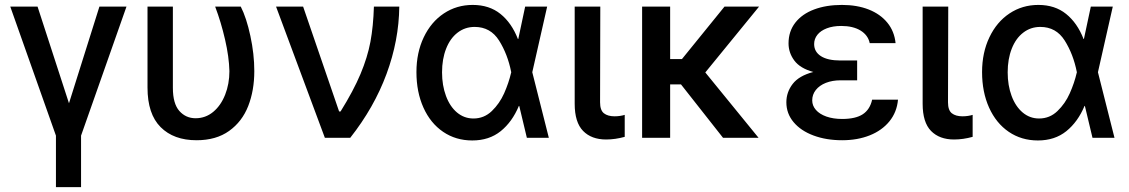

<svg xmlns="http://www.w3.org/2000/svg" viewBox="-20 -557 4564 776"><path d="M131.8 -530.3 258.8 -139.6 381.8 -530.3H491.2L307.6 -8.8V199.2H206.1V-8.8L21.5 -530.3Z M678.7 -530.3V-202.1Q678.7 -138.2 704.8 -108.6Q731 -79.1 770.5 -79.1Q810.5 -79.1 841.6 -104.7Q872.6 -130.4 889.9 -174.1Q907.2 -217.8 907.2 -269.5Q905.8 -327.1 889.6 -397.2Q873.5 -467.3 849.6 -530.3H953.1Q976.1 -485.4 991.9 -411.9Q1007.8 -338.4 1007.8 -269.5Q1007.8 -191.4 983.2 -128.4Q958.5 -65.4 906 -27.8Q853.5 9.8 774.4 9.8Q682.1 9.8 629.2 -43.2Q576.2 -96.2 576.2 -203.1V-530.3Z M1095.7 -530.3H1205.1L1350.6 -106.4H1356.4Q1408.7 -190.4 1437 -257.8Q1465.3 -325.2 1477.1 -387.9Q1488.8 -450.7 1491.2 -530.3H1593.8Q1592.3 -393.6 1542.2 -258.1Q1492.2 -122.6 1395.5 0H1293Z M1663.1 -265.6Q1663.1 -344.2 1692.6 -406.2Q1722.2 -468.3 1773.9 -502.7Q1825.7 -537.1 1890.6 -537.1Q1957.5 -537.1 2002.7 -500.7Q2047.9 -464.4 2073.2 -399.4H2074.7L2102.5 -530.3H2191.4L2131.3 -265.1L2198.2 0H2109.4L2078.6 -128.9H2077.1Q2050.3 -64.5 2003.7 -26.9Q1957 10.7 1888.7 10.7Q1822.3 10.7 1771 -24.2Q1719.7 -59.1 1691.4 -122.1Q1663.1 -185.1 1663.1 -265.6ZM1893.6 -78.1Q1936.5 -78.1 1967.8 -108.2Q1999 -138.2 2017.6 -179.9Q2036.1 -221.7 2045.9 -263.7L2046.4 -265.1L2045.9 -266.6Q2031.7 -337.9 1997.1 -393.1Q1962.4 -448.2 1898.4 -448.2Q1859.4 -448.2 1829.3 -425Q1799.3 -401.9 1783 -360.1Q1766.6 -318.4 1766.6 -264.6Q1766.6 -211.9 1782.5 -169.2Q1798.3 -126.5 1827.1 -102.3Q1856 -78.1 1893.6 -78.1Z M2406.2 -530.3 2405.3 -143.6Q2405.3 -111.3 2420.9 -99.1Q2436.5 -86.9 2463.9 -86.9Q2475.1 -86.9 2486.3 -88.6Q2497.6 -90.3 2504.9 -92.8V-3.9Q2466.3 6.8 2429.7 6.8Q2370.6 6.8 2336.7 -27.8Q2302.7 -62.5 2302.7 -137.7V-530.3Z M2688.5 -318.4H2736.3L2908.2 -530.3H3047.9L2830.6 -264.2L3045.9 0H2902.3L2732.4 -215.8H2688.5V0H2575.2V-530.3H2688.5Z M3267.1 -266.1Q3213.9 -280.8 3190.4 -312.3Q3167 -343.8 3167 -381.8Q3167 -430.2 3194.3 -465.3Q3221.7 -500.5 3270.5 -518.8Q3319.3 -537.1 3382.8 -537.1Q3443.8 -537.1 3491 -518.6Q3538.1 -500 3566.4 -465.3Q3594.7 -430.7 3599.6 -382.8H3495.1Q3488.3 -415 3458 -433.6Q3427.7 -452.1 3379.9 -452.1Q3346.7 -452.1 3321.8 -442.6Q3296.9 -433.1 3283.7 -416.5Q3270.5 -399.9 3270.5 -378.9Q3270.5 -347.7 3297.9 -330.1Q3325.2 -312.5 3377 -312.5H3444.3V-232.4H3377Q3344.2 -232.4 3318.1 -222.2Q3292 -211.9 3277.3 -193.4Q3262.7 -174.8 3262.7 -151.4Q3262.7 -129.9 3277.6 -112.8Q3292.5 -95.7 3320.1 -85.9Q3347.7 -76.2 3383.8 -76.2Q3438 -76.2 3467 -95.2Q3496.1 -114.3 3504.9 -154.3H3609.4Q3605 -104 3575 -66.9Q3544.9 -29.8 3495.4 -10Q3445.8 9.8 3383.8 9.8Q3319.3 9.8 3268.1 -9.3Q3216.8 -28.3 3187.5 -63.2Q3158.2 -98.1 3158.2 -143.6Q3158.2 -184.6 3183.8 -217.8Q3209.5 -251 3267.1 -266.1Z M3812.5 -530.3 3811.5 -143.6Q3811.5 -111.3 3827.1 -99.1Q3842.8 -86.9 3870.1 -86.9Q3881.3 -86.9 3892.6 -88.6Q3903.8 -90.3 3911.1 -92.8V-3.9Q3872.6 6.8 3835.9 6.8Q3776.9 6.8 3742.9 -27.8Q3709 -62.5 3709 -137.7V-530.3Z M3949.2 -265.6Q3949.2 -344.2 3978.8 -406.2Q4008.3 -468.3 4060.1 -502.7Q4111.8 -537.1 4176.8 -537.1Q4243.7 -537.1 4288.8 -500.7Q4334 -464.4 4359.4 -399.4H4360.8L4388.7 -530.3H4477.5L4417.5 -265.1L4484.4 0H4395.5L4364.7 -128.9H4363.3Q4336.4 -64.5 4289.8 -26.9Q4243.2 10.7 4174.8 10.7Q4108.4 10.7 4057.1 -24.2Q4005.9 -59.1 3977.5 -122.1Q3949.2 -185.1 3949.2 -265.6ZM4179.7 -78.1Q4222.7 -78.1 4253.9 -108.2Q4285.2 -138.2 4303.7 -179.9Q4322.3 -221.7 4332 -263.7L4332.5 -265.1L4332 -266.6Q4317.9 -337.9 4283.2 -393.1Q4248.5 -448.2 4184.6 -448.2Q4145.5 -448.2 4115.5 -425Q4085.4 -401.9 4069.1 -360.1Q4052.7 -318.4 4052.7 -264.6Q4052.7 -211.9 4068.6 -169.2Q4084.5 -126.5 4113.3 -102.3Q4142.1 -78.1 4179.7 -78.1Z"/></svg>

Font: WEMIX Pretendard Medium
Style: Regular
Weight: 500
Designer: Base glyphs from Inter by Rasmus Andersson; Hangeul glyphs from Noto Sans CJK(Source Han Sans) by Jang Soo-young and Kan
Foundry: Kil Hyung-jin
Version: Version 1.000